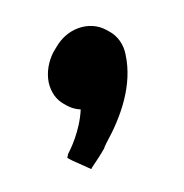

<svg xmlns="http://www.w3.org/2000/svg" viewBox="-73 -244 441 460"><g transform="rotate(-20 147.5 -14.0)"><path d="M141 104C196 56 247 -6 257 -80C261 -105 254 -128 240 -144L234 -151C219 -168 197 -178 172 -178C148 -178 126 -169 107 -153L96 -144C78 -127 65 -105 61 -80C58 -56 64 -35 77 -20L83 -13C90 -5 99 2 111 7C91 55 54 90 45 98V99L41 105L50 115L86 150L89 147C104 136 119 125 133 113V112Z"/></g></svg>

Font: Hussar Woodtype
Style: UltraObl
Weight: 900
Foundry: Cannot Into Space Fonts
Version: Version 1.07